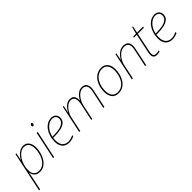

<svg xmlns="http://www.w3.org/2000/svg" viewBox="179 -1969 3449 3449"><g transform="rotate(-45 1903.0 -244.5)"><path d="M-19 232 142 -528H164L136 -389H138Q156 -424 186 -458.5Q216 -493 256 -515.5Q296 -538 345 -538Q412 -538 451.5 -487Q491 -436 491 -353Q491 -292 475 -228.5Q459 -165 426 -111Q393 -57 343.5 -23.5Q294 10 227 10Q180 10 149 -9Q118 -28 102 -58Q86 -88 81 -121H79Q74 -87 67 -51.5Q60 -16 53 15L7 232ZM228 -15Q287 -15 331.5 -45Q376 -75 405.5 -125Q435 -175 449.5 -234.5Q464 -294 464 -353Q464 -426 431.5 -469.5Q399 -513 340 -513Q291 -513 247.5 -483.5Q204 -454 170.5 -404.5Q137 -355 118 -293.5Q99 -232 99 -167Q99 -90 135 -52.5Q171 -15 228 -15Z M726 -659Q704 -659 704 -681Q704 -694 711.5 -707.5Q719 -721 733 -721Q745 -721 749.5 -714Q754 -707 754 -699Q754 -686 746.5 -672.5Q739 -659 726 -659ZM569 0 681 -528H707L595 0Z M970 10Q926 10 886 -10Q846 -30 821.5 -74.5Q797 -119 797 -191Q797 -264 817 -327Q837 -390 872.5 -437.5Q908 -485 955.5 -511.5Q1003 -538 1058 -538Q1110 -538 1143 -506.5Q1176 -475 1176 -425Q1176 -360 1133 -323Q1090 -286 1018.5 -271Q947 -256 860 -256H828Q826 -244 825 -226.5Q824 -209 824 -191Q824 -106 864.5 -60.5Q905 -15 975 -15Q1016 -15 1048.5 -26.5Q1081 -38 1104 -48V-22Q1082 -10 1045.5 0Q1009 10 970 10ZM833 -281H877Q956 -281 1017.5 -296Q1079 -311 1114 -342.5Q1149 -374 1149 -424Q1149 -462 1125 -487.5Q1101 -513 1054 -513Q1008 -513 963 -485.5Q918 -458 883 -406Q848 -354 833 -281Z M1233 0 1345 -528H1367L1338 -389H1340Q1355 -421 1381.5 -455.5Q1408 -490 1445 -514Q1482 -538 1530 -538Q1595 -538 1620 -497Q1645 -456 1641 -389H1642Q1657 -422 1684.5 -456.5Q1712 -491 1749.5 -514.5Q1787 -538 1834 -538Q1890 -538 1920.5 -505.5Q1951 -473 1951 -410Q1951 -380 1943 -342L1871 0H1845L1918 -345Q1922 -362 1923.5 -377Q1925 -392 1925 -406Q1925 -462 1899 -487.5Q1873 -513 1829 -513Q1793 -513 1760 -493Q1727 -473 1699 -439Q1671 -405 1651 -362.5Q1631 -320 1622 -275L1564 0H1538L1609 -330Q1613 -352 1615 -374Q1617 -396 1617 -409Q1617 -458 1592.5 -485.5Q1568 -513 1523 -513Q1488 -513 1455 -492.5Q1422 -472 1394 -438Q1366 -404 1346 -361.5Q1326 -319 1317 -274L1259 0Z M2229 10Q2143 10 2100.5 -45.5Q2058 -101 2058 -189Q2058 -294 2093 -372.5Q2128 -451 2188.5 -494.5Q2249 -538 2324 -538Q2379 -538 2416.5 -512.5Q2454 -487 2473 -442.5Q2492 -398 2492 -341Q2492 -270 2474 -206.5Q2456 -143 2422 -94.5Q2388 -46 2339 -18Q2290 10 2229 10ZM2232 -15Q2304 -15 2356.5 -59.5Q2409 -104 2437 -178Q2465 -252 2465 -342Q2465 -416 2429.5 -464.5Q2394 -513 2322 -513Q2255 -513 2201.5 -473Q2148 -433 2116.5 -360.5Q2085 -288 2085 -189Q2085 -110 2121.5 -62.5Q2158 -15 2232 -15Z M2570 0 2682 -528H2704L2677 -389H2678Q2694 -420 2724 -455Q2754 -490 2795 -514Q2836 -538 2886 -538Q2948 -538 2980.5 -505.5Q3013 -473 3013 -410Q3013 -380 3005 -342L2933 0H2907L2980 -345Q2984 -362 2985.5 -377Q2987 -392 2987 -406Q2987 -462 2959.5 -487.5Q2932 -513 2882 -513Q2830 -513 2782.5 -479Q2735 -445 2701 -390.5Q2667 -336 2654 -274L2596 0Z M3204 10Q3157 10 3135.5 -13.5Q3114 -37 3114 -80Q3114 -94 3116 -109Q3118 -124 3122 -140L3199 -503H3125L3130 -525L3203 -528L3238 -659H3258L3230 -528H3384L3378 -503H3225L3149 -143Q3145 -126 3143 -111Q3141 -96 3141 -83Q3141 -51 3156 -33Q3171 -15 3205 -15Q3228 -15 3246 -18.5Q3264 -22 3279 -28L3278 -3Q3263 2 3245.5 6Q3228 10 3204 10Z M3592 10Q3548 10 3508 -10Q3468 -30 3443.5 -74.5Q3419 -119 3419 -191Q3419 -264 3439 -327Q3459 -390 3494.5 -437.5Q3530 -485 3577.5 -511.5Q3625 -538 3680 -538Q3732 -538 3765 -506.5Q3798 -475 3798 -425Q3798 -360 3755 -323Q3712 -286 3640.5 -271Q3569 -256 3482 -256H3450Q3448 -244 3447 -226.5Q3446 -209 3446 -191Q3446 -106 3486.5 -60.5Q3527 -15 3597 -15Q3638 -15 3670.5 -26.5Q3703 -38 3726 -48V-22Q3704 -10 3667.5 0Q3631 10 3592 10ZM3455 -281H3499Q3578 -281 3639.5 -296Q3701 -311 3736 -342.5Q3771 -374 3771 -424Q3771 -462 3747 -487.5Q3723 -513 3676 -513Q3630 -513 3585 -485.5Q3540 -458 3505 -406Q3470 -354 3455 -281Z"/></g></svg>

Font: Noto Sans Disp Thin
Style: Italic
Weight: 100
Italic angle: -12°
Designer: Monotype Design Team
Foundry: Monotype Imaging Inc.
Version: Version 2.000;GOOG;noto-source:20170915:90ef993387c0